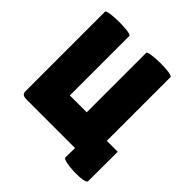

<svg xmlns="http://www.w3.org/2000/svg" viewBox="-211 -867 1128 1128"><g transform="rotate(45 352.5 -303.0)"><path d="M242 -691C242 -714 40 -712 40 -691V-36C40 -9 46 0 86 0H482L481 79C481 106 673 112 674 84L675 -162H585L584 -160V-691C584 -715 382 -712 382 -691V-197H242Z"/></g></svg>

Font: Lilita 2
Style: Regular
Weight: 400
Designer: Juan Montoreano
Foundry: Juan Montoreano
Version: Version 2.001